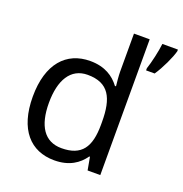

<svg xmlns="http://www.w3.org/2000/svg" viewBox="-137 -880 961 1010"><g transform="rotate(20 344.0 -375.0)"><path d="M275 10C359 10 410 -26 442 -72H446L459 0H530V-760H442V-546C442 -526 446 -484 448 -467H442C409 -511 359 -546 276 -546C143 -546 55 -451 55 -267C55 -83 142 10 275 10ZM688 -751V-760H601C596 -717 581 -650 568 -612V-600H616C646 -644 679 -715 688 -751ZM289 -63C193 -63 146 -137 146 -265C146 -392 193 -473 288 -473C407 -473 443 -399 443 -266V-250C443 -125 402 -63 289 -63Z"/></g></svg>

Font: Noto Sans Syriac Western
Style: Regular
Weight: 400
Designer: Patrick Giasson and the Monotype Design Team
Foundry: Monotype Imaging Inc.
Version: Version 3.000